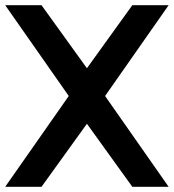

<svg xmlns="http://www.w3.org/2000/svg" viewBox="-20 -720 670 740"><path d="M630 0H490L315 -243L140 0H0L245 -350L0 -700H140L315 -457L490 -700H630L385 -350L630 0Z"/></svg>

Font: CAT North
Style: Regular
Weight: 400
Designer: Peter Wiegel
Foundry: Peter Wiegel
Version: Version 1.000